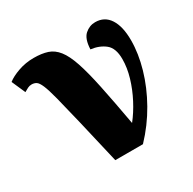

<svg xmlns="http://www.w3.org/2000/svg" viewBox="-129 -675 812 806"><g transform="rotate(-30 277.5 -272.0)"><path d="M210 0Q180 -130 160 -214Q140 -298 127.5 -346.5Q115 -395 105.5 -417Q96 -439 86.5 -445Q77 -451 64 -451Q54 -451 45 -446.5Q36 -442 26 -436L-3 -502Q17 -518 52.5 -530.5Q88 -543 127 -543Q166 -543 193.5 -534Q221 -525 241.5 -499Q262 -473 278.5 -424Q295 -375 311.5 -296Q328 -217 349 -100Q376 -134 398.5 -177Q421 -220 434.5 -265.5Q448 -311 448 -353Q448 -406 420.5 -428Q393 -450 352 -455Q354 -505 376 -524.5Q398 -544 426 -544Q471 -544 495 -507Q519 -470 519 -403Q519 -339 498.5 -268Q478 -197 439 -128Q400 -59 344 0Z"/></g></svg>

Font: Noto Serif ExtraBold
Style: Regular
Weight: 800
Designer: Monotype Design Team
Foundry: Monotype Imaging Inc.
Version: Version 2.014